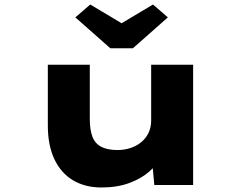

<svg xmlns="http://www.w3.org/2000/svg" viewBox="-20 -820 1076 851"><path d="M430 11Q357 11 303.5 -21Q250 -53 221 -114.5Q192 -176 192 -264V-533H378V-293Q378 -245 389.5 -214.5Q401 -184 428.5 -169.5Q456 -155 501 -155Q530 -155 557 -163.5Q584 -172 605 -189Q626 -206 638 -230.5Q650 -255 650 -286V-533H836V0H664L654 -108L689 -120Q676 -90 641.5 -59.5Q607 -29 553.5 -9Q500 11 430 11ZM469 -606 314 -743 380 -800 534 -708H504L658 -800L724 -743L569 -606Z"/></svg>

Font: Lexend Zetta ExtraBold
Style: Regular
Weight: 800
Designer: Bonnie Shaver-Troup, Thomas Jockin
Foundry: Lexend
Version: Version 1.007